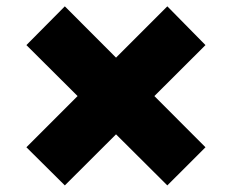

<svg xmlns="http://www.w3.org/2000/svg" viewBox="-20 -595 725 600"><path d="M502.9 -15.6 62.5 -454.1 182.6 -575.2 622.1 -134.8ZM182.6 -15.6 62.5 -134.8 502.9 -575.2 622.1 -454.1Z"/></svg>

Font: Inter 24pt Black
Style: Regular
Weight: 900
Designer: Rasmus Andersson
Foundry: rsms
Version: Version 4.001;git-66647c0bb